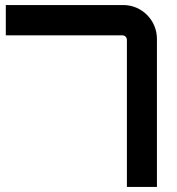

<svg xmlns="http://www.w3.org/2000/svg" viewBox="-20 -741 700 761"><path d="M602 0V-587C602 -661 542 -721 469 -721H3V-601H465C475 -601 483 -593 483 -583V0Z"/></svg>

Font: Orbitron SemiBold
Style: Regular
Weight: 600
Designer: Matt McInerney
Foundry: The League of Moveable Type
Version: Version 2.001